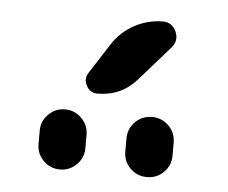

<svg xmlns="http://www.w3.org/2000/svg" viewBox="-36 -1021 516 435"><g transform="rotate(5 222.0 -804.0)"><path d="M61.5 -679.7V-710.9Q61.5 -732.4 77.1 -748Q92.8 -763.7 114.7 -763.7Q136.7 -763.7 152.3 -748Q168 -732.4 168 -710.9V-679.7Q168 -658.2 152.3 -642.6Q136.7 -627 114.7 -627Q92.8 -627 77.1 -642.6Q61.5 -658.2 61.5 -679.7ZM258.8 -680.7V-710Q258.8 -732.4 274.4 -748Q290 -763.7 312.5 -763.7Q335 -763.7 350.6 -748Q366.2 -732.4 366.2 -710V-680.7Q366.2 -658.2 350.6 -642.6Q335 -627 312.5 -627Q290 -627 274.4 -642.6Q258.8 -658.2 258.8 -680.7ZM204.1 -918.9Q222.7 -948.2 253.4 -964.8Q284.2 -981.4 318.4 -981.4Q338.9 -981.4 348.6 -960.9Q351.6 -953.1 351.6 -946.3Q351.6 -935.5 343.8 -925.8L273.4 -845.7Q238.3 -805.7 184.6 -805.7Q167 -805.7 159.2 -821.3Q155.3 -828.1 155.3 -835Q155.3 -842.8 160.2 -850.6Z"/></g></svg>

Font: Gen Jyuu GothicX Medium
Style: Regular
Weight: 500
Designer: Ryoko NISHIZUKA (kana &amp; ideographs); Paul D. Hunt (Latin, Greek &amp; Cyrillic); Wenlong ZHANG (bopomofo); Sandoll C
Version: Version 1.058.20140828